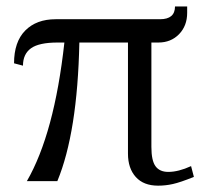

<svg xmlns="http://www.w3.org/2000/svg" viewBox="-20 -566 650 600"><path d="M453.1 -106.9Q453.1 -64 466.1 -46.4Q479 -28.8 505.9 -28.8Q537.6 -28.8 577.1 -46.9L585.9 -13.2Q543.5 3.9 520.5 9Q497.6 14.2 474.1 14.2Q428.7 14.2 404.3 -12.9Q379.9 -40 379.9 -85.9V-433.1H228Q222.2 -152.3 159.2 0H64Q149.9 -148.9 181.2 -433.1H160.2Q101.6 -433.1 76.7 -415Q51.8 -397 51.8 -360.8L23.9 -368.2Q23.9 -435.1 58.8 -470.5Q93.8 -505.9 153.8 -505.9H480Q526.9 -505.9 526.9 -545.9H564.9V-525.9Q564.9 -485.4 539.6 -459.2Q514.2 -433.1 475.1 -433.1H453.1Z"/></svg>

Font: LT Superior Serif
Style: Regular
Weight: 400
Designer: Daniel Lyons
Foundry: LyonsType
Version: Version 2.120;FEAKit 1.0